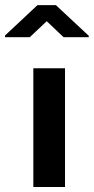

<svg xmlns="http://www.w3.org/2000/svg" viewBox="-69 -749 375 769"><path d="M191.4 -475.6V0H64.5V-475.6ZM286.6 -600.1H185.5L118.2 -664.1L50.3 -600.1H-48.8V-606.9L81.1 -728.5H154.8L286.6 -605.5Z"/></svg>

Font: Yantramanav
Style: Bold
Weight: 700
Version: Version 1.001;PS 1.0;hotconv 1.0.72;makeotf.lib2.5.5900; ttf